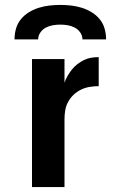

<svg xmlns="http://www.w3.org/2000/svg" viewBox="-20 -760 490 780"><path d="M110 0V-520H242V-424Q247 -439 255 -452.5Q263 -466 272.5 -478Q282 -490 294.5 -499.5Q307 -509 321 -516Q335 -523 350.5 -525.5Q366 -528 381 -528V-410Q363 -410 344.5 -407Q326 -404 309.5 -396Q293 -388 279.5 -375.5Q266 -363 257 -346.5Q248 -330 245 -312Q242 -294 242 -276V0ZM39 -600Q39 -622 45 -643.5Q51 -665 65 -682Q79 -699 98 -710.5Q117 -722 138 -728.5Q159 -735 181 -737.5Q203 -740 225 -740Q247 -740 269 -737.5Q291 -735 312 -728.5Q333 -722 352 -710.5Q371 -699 385 -682Q399 -665 405 -643.5Q411 -622 411 -600H315Q315 -615 306 -628Q297 -641 283.5 -648Q270 -655 255 -657.5Q240 -660 225 -660Q210 -660 195 -657.5Q180 -655 166.5 -648Q153 -641 144 -628Q135 -615 135 -600Z"/></svg>

Font: Iosevka Aile Extrabold
Style: Regular
Weight: 800
Designer: Belleve Invis
Foundry: Belleve Invis
Version: Version 27.3.5; ttfautohint (v1.8.4)